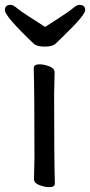

<svg xmlns="http://www.w3.org/2000/svg" viewBox="-51 -755 371 791"><path d="M152 16Q133 16 111 7.5Q89 -1 89 -17L91 -105Q91 -368 88 -475Q88 -490 112 -490Q131 -490 152.5 -481.5Q174 -473 174 -457L172 -368Q172 -105 175 1Q175 16 152 16ZM135 -563Q103 -563 90 -573Q-31 -688 -31 -713Q-31 -735 -7 -735Q3 -735 19 -721.5Q35 -708 69 -686.5Q103 -665 135 -644Q167 -665 200.5 -686.5Q234 -708 250 -721.5Q266 -735 276 -735Q300 -735 300 -713Q300 -693 212 -608Q192 -589 179 -576Q166 -563 135 -563Z"/></svg>

Font: LXGW WenKai Lite
Style: Bold
Weight: 700
Designer: LXGW / Fontworks Inc.
Foundry: LXGW / Fontworks Inc.
Version: Version 1.330;April 28, 2024